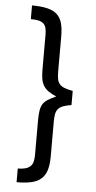

<svg xmlns="http://www.w3.org/2000/svg" viewBox="-59 -774 468 936"><g transform="rotate(5 175.5 -306.5)"><path d="M59 -672Q82 -672 97 -668.5Q112 -665 121 -657Q130 -649 133.5 -635.5Q137 -622 137 -601V-431Q137 -404 140.5 -385Q144 -366 153 -352Q162 -338 177 -327.5Q192 -317 215 -307Q190 -296 174.5 -286Q159 -276 151 -263Q143 -250 140 -230.5Q137 -211 137 -182V-12Q137 7 133 20.5Q129 34 119.5 42.5Q110 51 95 55Q80 59 59 59V126Q103 126 132.5 119Q162 112 180 95.5Q198 79 206 52.5Q214 26 214 -13V-183Q214 -206 217 -221.5Q220 -237 229 -247Q238 -257 253.5 -262.5Q269 -268 293 -272V-341Q268 -346 253 -351.5Q238 -357 229 -367Q220 -377 217 -392Q214 -407 214 -430V-600Q214 -640 206.5 -666.5Q199 -693 181 -709Q163 -725 133 -732Q103 -739 59 -739Z"/></g></svg>

Font: Involve
Style: Regular
Weight: 400
Designer: Stefan Peev
Foundry: Context Ltd.
Version: Version 1.001